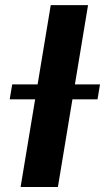

<svg xmlns="http://www.w3.org/2000/svg" viewBox="-20 -748 420 768"><path d="M332.2 -727.5 211.6 0H62.4L183 -727.5ZM18.8 -350.7 28.8 -410.3H380L370.1 -350.7Z"/></svg>

Font: Adwaita Sans
Style: Italic
Weight: 400
Italic angle: -9.39999°
Designer: Rasmus Andersson
Foundry: rsms
Version: Version 4.001;git-9221beed3